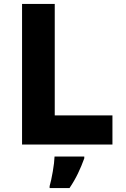

<svg xmlns="http://www.w3.org/2000/svg" viewBox="-20 -734 640 975"><path d="M92 0V-714H258V-148H551V0ZM232 221H333Q358 184 376 146.5Q394 109 408 70V61H257Q256 91 248 137.5Q240 184 232 211Z"/></svg>

Font: Noto Sans Mono Extra
Style: Regular
Weight: 800
Designer: Monotype Design Team
Foundry: Monotype Imaging Inc.
Version: Version 1.900